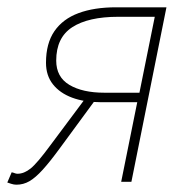

<svg xmlns="http://www.w3.org/2000/svg" viewBox="-46 -498 522 526"><path d="M286 0 330 -218H230Q185 -218 151.5 -230.5Q118 -243 99 -267Q80 -291 80 -326Q80 -379 103 -412.5Q126 -446 169 -462Q212 -478 272 -478H410L314 0ZM240 -244H336L378 -452H278Q196 -452 152 -423.5Q108 -395 108 -332Q108 -287 144 -265.5Q180 -244 240 -244ZM195 -238 223 -235 118 -92Q91 -55 71 -33Q51 -11 34.5 -1.5Q18 8 -1 8Q-8 8 -15.5 5.5Q-23 3 -26 2L-14 -26Q-9 -25 -5.5 -23.5Q-2 -22 2 -22Q20 -22 38 -36.5Q56 -51 92 -100Z"/></svg>

Font: Source Sans Variable
Style: Italic
Weight: 200
Italic angle: -11°
Designer: Paul D. Hunt
Foundry: Adobe Systems Incorporated
Version: Version 3.006;hotconv 1.0.111;makeotfexe 2.5.65597